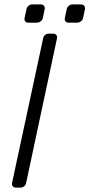

<svg xmlns="http://www.w3.org/2000/svg" viewBox="-20 -853 407 873"><path d="M53 0Q43 0 38 -6Q33 -12 35 -22L176 -678Q178 -688 185 -694Q192 -700 202 -700H221Q231 -700 236 -694Q241 -688 239 -678L99 -22Q97 -12 90 -6Q83 0 73 0ZM292 -750Q282 -750 277.5 -756Q273 -762 275 -772L283 -810Q285 -820 292.5 -826.5Q300 -833 310 -833H348Q358 -833 363 -826.5Q368 -820 366 -810L358 -772Q356 -762 348 -756Q340 -750 330 -750ZM109 -750Q99 -750 94.5 -756Q90 -762 92 -772L100 -810Q102 -820 109.5 -826.5Q117 -833 127 -833H165Q175 -833 180 -826.5Q185 -820 183 -810L175 -772Q173 -762 165 -756Q157 -750 147 -750Z"/></svg>

Font: Rubik Light
Style: Italic
Weight: 300
Italic angle: -12°
Designer: Hubert and Fischer
Foundry: Hubert and Fischer
Version: Version 2.300;gftools[0.9.30]